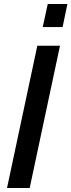

<svg xmlns="http://www.w3.org/2000/svg" viewBox="-20 -937 356 957"><path d="M166 -709H279L128 0H15ZM193 -802 218 -917H316L292 -802Z"/></svg>

Font: Raleway SemiBold
Style: Italic
Weight: 600
Italic angle: -12°
Designer: Matt McInerney, Pablo Impallari, Rodrigo Fuenzalida
Foundry: Matt McInerney, Pablo Impallari, Rodrigo Fuenzalida
Version: Version 4.026